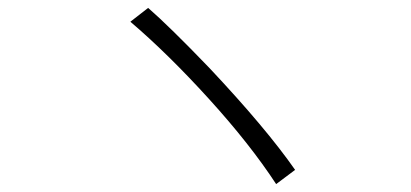

<svg xmlns="http://www.w3.org/2000/svg" viewBox="-20 -586 1040 486"><path d="M510 -414Q653 -262 727 -156L679 -120Q613 -221 509 -335.5Q405 -450 310 -531L355 -566Q408 -520 510 -414Z"/></svg>

Font: Merged Yaku Han JP Light
Style: Regular
Weight: 300
Designer: Ryoko NISHIZUKA 西塚涼子 (kana, bopomofo & ideographs); Paul D. Hunt (Latin, Greek & Cyrillic); Sandoll Communications 산돌커뮤니
Foundry: Adobe
Version: Version 2.004